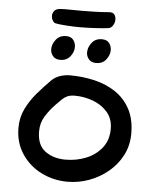

<svg xmlns="http://www.w3.org/2000/svg" viewBox="-59 -927 795 976"><g transform="rotate(5 339.0 -438.5)"><path d="M322 0Q250 0 188 -31Q126 -62 88 -119Q50 -176 50 -252Q50 -304 71.5 -348.5Q93 -393 126.5 -432Q160 -471 194 -505Q212 -523 237 -531.5Q262 -540 288 -540Q353 -540 413 -526Q473 -512 520.5 -480.5Q568 -449 596 -397.5Q624 -346 624 -272Q624 -211 598 -161Q572 -111 528.5 -75Q485 -39 431.5 -19.5Q378 0 322 0ZM302 -111Q357 -111 406 -130.5Q455 -150 486.5 -189.5Q518 -229 518 -287Q518 -338 488.5 -372Q459 -406 414 -422.5Q369 -439 322 -439Q298 -439 283 -432Q268 -425 256 -413Q244 -401 228 -385Q200 -356 178 -321.5Q156 -287 156 -243Q156 -173 198 -142Q240 -111 302 -111ZM414 -614Q389 -614 376.5 -629.5Q364 -645 364 -664Q364 -690 382.5 -713.5Q401 -737 434 -737Q459 -737 471 -721.5Q483 -706 483 -685Q483 -660 465 -637Q447 -614 414 -614ZM231 -614Q206 -614 193.5 -629.5Q181 -645 181 -664Q181 -690 199.5 -713.5Q218 -737 251 -737Q276 -737 288 -721.5Q300 -706 300 -685Q300 -660 282 -637Q264 -614 231 -614ZM316 -788Q284 -788 247 -790.5Q210 -793 191 -797Q183 -799 176.5 -810Q170 -821 170 -834Q170 -848 179.5 -859.5Q189 -871 213 -872Q227 -873 258.5 -872.5Q290 -872 318 -872Q347 -872 384.5 -873Q422 -874 457 -877Q477 -879 485 -868Q493 -857 493 -842Q493 -826 484 -812Q475 -798 461 -796Q427 -792 387.5 -790Q348 -788 316 -788Z"/></g></svg>

Font: Fuzzy Bubbles
Style: Bold
Weight: 700
Designer: Robert E. Leuschke
Foundry: Robert E. Leuschke
Version: Version 1.010; ttfautohint (v1.8.3)